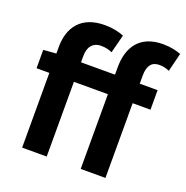

<svg xmlns="http://www.w3.org/2000/svg" viewBox="-142 -942 1038 1072"><g transform="rotate(20 377.0 -406.0)"><path d="M28 -444H104V0H250V-444H452V0H599V-444H705V-560H599V-608C599 -670 624 -696 667 -696C686 -696 707 -692 727 -683L754 -793C729 -803 691 -812 647 -812C507 -812 452 -721 452 -605V-560H250V-598C250 -656 280 -685 323 -685C352 -685 371 -680 391 -671L419 -780C391 -792 350 -801 306 -801C163 -801 104 -713 104 -598V-559L28 -553Z"/></g></svg>

Font: Noto Sans CJK SC
Style: Bold
Weight: 700
Designer: Ryoko NISHIZUKA 西塚涼子 (kana, bopomofo & ideographs); Paul D. Hunt (Latin, Greek & Cyrillic); Sandoll Communications 산돌커뮤니
Foundry: Adobe
Version: Version 2.004;hotconv 1.0.118;makeotfexe 2.5.65603